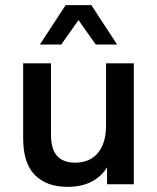

<svg xmlns="http://www.w3.org/2000/svg" viewBox="-20 -716 610 746"><path d="M242 10Q161 10 115.5 -36Q70 -82 70 -179V-470H178V-194Q178 -137 201.5 -110.5Q225 -84 273 -84Q329 -84 360.5 -122Q392 -160 392 -228V-470H500V0H396V-66Q375 -31 336.5 -10.5Q298 10 242 10ZM352 -543 285 -638 218 -543H135L235 -696H335L435 -543Z"/></svg>

Font: Gantari SemiBold
Style: Regular
Weight: 600
Designer: Anugrah Pasau
Foundry: Lafontype
Version: Version 1.000; ttfautohint (v1.8.4)